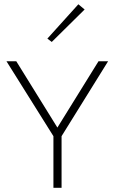

<svg xmlns="http://www.w3.org/2000/svg" viewBox="-20 -900 550 920"><path d="M11 -606.5H58L263.5 -275H246.5L452 -606.5H498L275 -247.5V0H236V-247.5ZM228 -699 207 -715 355.5 -879.5 385.5 -854.5Z"/></svg>

Font: Karla ExtraLight
Style: Regular
Weight: 250
Designer: Jonathan Pinhorn
Version: Version 2.004;gftools[0.9.33]